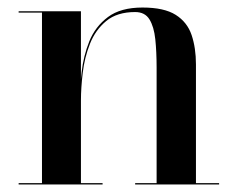

<svg xmlns="http://www.w3.org/2000/svg" viewBox="-20 -490 631 510"><path d="M195 -460V-3.5H252.5V0H29.5V-3.5H91.5V-456.5H29.5V-460ZM500.5 -319V-3.5H562V0H339V-3.5H396V-310.5Q396 -352.5 392.5 -385.8Q389 -419 377 -438.5Q365 -458 339 -458Q291 -458 262.2 -434.2Q233.5 -410.5 219 -373.8Q204.5 -337 199.8 -296.8Q195 -256.5 195 -223L192 -219Q192 -254.5 196.8 -297.8Q201.5 -341 217.2 -380.2Q233 -419.5 266.8 -444.8Q300.5 -470 358.5 -470Q416 -470 446.8 -450.5Q477.5 -431 489 -396.8Q500.5 -362.5 500.5 -319Z"/></svg>

Font: Bodoni Moda 48pt Medium
Style: Regular
Weight: 500
Designer: Owen Earl
Foundry: indestructible type
Version: Version 2.005